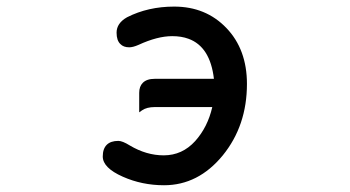

<svg xmlns="http://www.w3.org/2000/svg" viewBox="-20 -524 1040 571"><path d="M492.2 -416.5Q448.2 -416.5 392.1 -390.6Q375.5 -383.3 364.3 -383.3Q347.2 -383.3 337.9 -393.1Q326.7 -403.8 326.7 -426.8Q326.7 -455.1 357.9 -472.7Q420.4 -504.4 498 -504.4Q592.3 -504.4 653.3 -440.7Q714.4 -377 714.4 -274.4Q714.4 -150.4 642.6 -62Q569.8 26.9 467.8 26.9Q402.3 26.9 345.2 1.5Q285.6 -24.9 285.6 -58.6Q285.6 -81.5 297.4 -93.3Q309.1 -105 332 -105Q344.2 -105 366.2 -91.3Q415.5 -62 466.8 -62Q522 -62 560.5 -104.5Q597.7 -146 611.3 -205.6H440.4Q416.5 -205.6 402.3 -195.8L394 -189.9V-248Q394 -267.1 404.8 -277.8Q416.5 -289.6 440.4 -289.6H616.2Q605 -385.3 540.5 -408.7Q519.5 -416.5 492.2 -416.5Z"/></svg>

Font: YuPearl-Medium
Style: Medium
Weight: 500
Designer: Max Yao
Foundry: Max-Everyday
Version: Version 1.011; ttfautohint (v1.8.3)